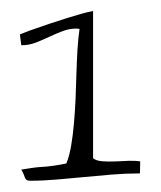

<svg xmlns="http://www.w3.org/2000/svg" viewBox="-20 -453 292 348"><path d="M18.6 -145.6Q30.5 -147.7 36.8 -148.5Q43.1 -149.3 47.2 -149.8Q51.3 -150.4 54.4 -150.4Q57.6 -150.4 62.6 -150.9Q67.6 -151.4 76.1 -152.5Q84.6 -153.6 100.3 -156.7Q106 -171.1 109.1 -189.9Q112.3 -208.7 114.1 -230.2Q116 -251.7 117 -274.5Q117.9 -297.3 118.5 -319.5Q119.2 -341.8 120.4 -362.8Q121.7 -383.7 124.2 -400.7Q123.6 -400.7 121.4 -400.9Q119.2 -401.2 118.5 -401.2Q105.3 -401.2 93.1 -396.4Q80.8 -391.7 68.9 -386.1Q56.9 -380.5 44.7 -375.7Q32.4 -371 18.6 -371L16.1 -390.6Q16.7 -390.6 24.2 -393.8Q31.8 -397 43.4 -400.9Q55 -404.9 69.8 -410Q84.6 -415 99.1 -419.5Q113.5 -424 126.4 -427.7Q139.3 -431.4 148.7 -433V-166.3Q154.4 -161.5 165.4 -160.7Q176.4 -159.9 188.6 -160.4Q200.9 -161 213.2 -161.5Q225.4 -162 234.2 -160.4L233.6 -138.7Q207.8 -138.7 182.7 -136.6Q157.5 -134.5 132.7 -132.1Q107.9 -129.7 83 -127.6Q58.2 -125.4 33.7 -125.4Q26.8 -125.4 24.9 -131.8Q23 -138.2 18.6 -145.6Z"/></svg>

Font: Annie Use Your Telescope
Style: Regular
Weight: 400
Designer: Kimberly Geswein
Foundry: Kimberly Geswein
Version: Version 1.002 2001